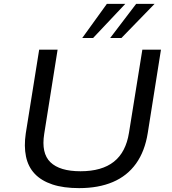

<svg xmlns="http://www.w3.org/2000/svg" viewBox="-20 -961 886 990"><path d="M388 9Q307 9 250 -10Q193 -29 159 -65Q125 -101 114 -154Q103 -207 113 -274L182 -705H277L208 -271Q192 -171 240 -124.5Q288 -78 395 -78Q505 -78 567 -127Q629 -176 645 -276L714 -705H810L742 -276Q727 -181 681.5 -117.5Q636 -54 562 -22.5Q488 9 388 9ZM404 -765 531 -941H626L460 -765ZM548 -765 682 -941H777L606 -765Z"/></svg>

Font: Nunito Sans 7pt SemiExpanded
Style: Italic
Weight: 400
Width: 6
Italic angle: -9°
Designer: Vernon Adams
Foundry: Vernon Adams
Version: Version 3.101;gftools[0.9.27]